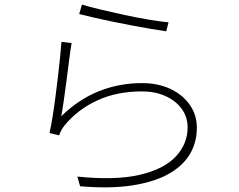

<svg xmlns="http://www.w3.org/2000/svg" viewBox="-20 -787 1040 834"><path d="M336 -767Q365 -758 415 -746Q465 -734 520.5 -722Q576 -710 627.5 -701.5Q679 -693 712 -690L702 -651Q675 -655 636 -661.5Q597 -668 552 -676.5Q507 -685 463.5 -694Q420 -703 384 -711.5Q348 -720 324 -726ZM291 -600Q286 -571 280.5 -527.5Q275 -484 269 -437.5Q263 -391 257 -349.5Q251 -308 246 -282Q322 -356 410 -391Q498 -426 597 -426Q665 -426 718.5 -401.5Q772 -377 803.5 -333Q835 -289 835 -232Q835 -166 803 -114.5Q771 -63 708 -29Q645 5 550 19Q455 33 328 22L316 -20Q481 -3 586.5 -27.5Q692 -52 743.5 -107Q795 -162 795 -234Q795 -279 769 -314.5Q743 -350 698 -370Q653 -390 597 -390Q488 -390 403 -351Q318 -312 261 -243Q252 -232 246 -220.5Q240 -209 237 -199L195 -209Q201 -235 207.5 -274.5Q214 -314 220 -360Q226 -406 231.5 -452Q237 -498 241 -538.5Q245 -579 247 -605Z"/></svg>

Font: Noto Sans JP ExtraLight
Style: Regular
Weight: 250
Designer: Ryoko NISHIZUKA  (kana, bopomofo & ideographs); Paul D. Hunt (Latin, Greek & Cyrillic); Sandoll Communications , Soo-you
Foundry: Adobe
Version: Version 2.004-H2;hotconv 1.0.118;makeotfexe 2.5.65603